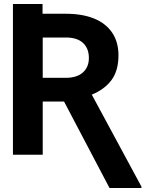

<svg xmlns="http://www.w3.org/2000/svg" viewBox="-20 -776 773 963"><path d="M193.4 -755.9V-707H310.5Q392.6 -707 451.7 -683.1Q510.7 -659.2 542.5 -612.3Q574.2 -565.4 574.2 -498Q574.2 -422.4 539.8 -375.2Q505.4 -328.1 440.4 -301.3L689.5 160.2V167H529.3L301.3 -266.6H194.3V0H44.9V-755.9ZM310.5 -385.7Q365.7 -385.7 395.8 -412.6Q425.8 -439.5 425.8 -485.4Q425.8 -533.2 396.5 -560.5Q367.2 -587.9 310.5 -587.9H194.3V-385.7Z"/></svg>

Font: Pretendard JP
Style: Bold
Weight: 700
Designer: Base glyphs from Inter by Rasmus Andersson; Hangeul glyphs from Noto Sans CJK(Source Han Sans) by Jang Soo-young and Kan
Foundry: Kil Hyung-jin
Version: Version 1.309